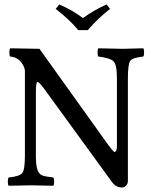

<svg xmlns="http://www.w3.org/2000/svg" viewBox="-20 -832 680 862"><path d="M504.9 -481Q504.9 -542 489.5 -556.9Q474.1 -571.8 421.9 -578.1Q418 -582 418 -595.9Q418 -609.9 421.9 -615.2Q501 -613.3 529.8 -612.8Q550.8 -612.8 623 -615.2Q627 -610.4 627 -596.2Q627 -582 623 -578.1Q575.2 -573.2 564.7 -558.6Q554.2 -543.9 554.2 -481V-20Q554.2 -6.8 546.1 1.5Q538.1 9.8 527.8 9.8Q501 9.8 483.9 -13.2L179.2 -432.1Q155.3 -464.4 148.2 -464.1Q141.1 -463.9 141.1 -417V-131.8Q141.1 -88.9 148.4 -69.3Q155.8 -49.8 169.4 -44.4Q183.1 -39.1 219.2 -35.2Q223.1 -31.2 223.1 -16.6Q223.1 -2 219.2 2Q146 0 119.1 0Q88.4 0 19 2Q15.1 -2.9 15.1 -16.4Q15.1 -29.8 19 -35.2Q67.9 -40 79.8 -54.9Q91.8 -69.8 91.8 -131.8V-517.1Q87.9 -539.1 70.6 -557.6Q53.2 -576.2 25.9 -578.1Q22 -582 22 -595.9Q22 -609.9 25.9 -615.2L157.2 -612.8L451.2 -202.1Q487.3 -150.4 494.1 -149.9Q505.4 -149.9 504.9 -179.2ZM331.1 -696.8Q294.9 -741.7 230 -792L246.1 -812Q306.2 -786.1 352.1 -751Q409.2 -791 459 -812L474.1 -792Q424.3 -753.9 374 -696.8Z"/></svg>

Font: Linux Libertine Mono
Style: Mono
Weight: 400
Designer: Philipp H. Poll
Foundry: Philipp H. Poll
Version: Version 5.1.7 ; ttfautohint (v0.9)